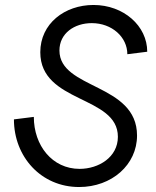

<svg xmlns="http://www.w3.org/2000/svg" viewBox="-20 -736 626 772"><path d="M298 16C430 16 531 -74 531 -191C531 -402 219 -376 219 -533C219 -602 279 -643 349 -643C430 -643 492 -587 492 -518L572 -528C572 -632 477 -716 356 -716C240 -716 142 -641 142 -526C142 -320 454 -353 454 -186C454 -104 377 -57 300 -57C190 -57 116 -151 116 -266L36 -256C36 -106 145 16 298 16Z"/></svg>

Font: Uncut Sans
Style: Italic
Weight: 400
Italic angle: -11°
Designer: Kasper Nordkvist
Foundry: UNCUT.wtf
Version: Version 1.304;Glyphs 3.2 (3246)